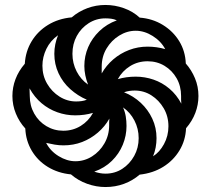

<svg xmlns="http://www.w3.org/2000/svg" viewBox="-20 -744 850 774"><path d="M405 10Q368 10 331.5 -3Q295 -16 266 -41Q214 -46 173 -71Q132 -96 108 -136.5Q84 -177 82 -226Q58 -252 44 -286Q30 -320 30 -357Q30 -392 42.5 -425Q55 -458 80 -487Q83 -537 107.5 -577.5Q132 -618 173.5 -643.5Q215 -669 269 -674Q297 -698 332 -711Q367 -724 405 -724Q443 -724 479.5 -711Q516 -698 543 -673Q595 -669 636.5 -643.5Q678 -618 702.5 -578Q727 -538 729 -488Q752 -462 766 -428.5Q780 -395 780 -357Q780 -322 767.5 -289Q755 -256 730 -227Q728 -178 703.5 -137.5Q679 -97 638 -71.5Q597 -46 543 -40Q515 -16 480 -3Q445 10 405 10ZM597 -114Q623 -130 641 -163Q659 -196 659 -235Q659 -275 640 -307.5Q621 -340 590.5 -359.5Q560 -379 523 -379Q513 -379 502 -377.5Q491 -376 480 -372Q518 -357 547.5 -329.5Q577 -302 594 -265.5Q611 -229 611 -187Q611 -168 607.5 -149.5Q604 -131 597 -114ZM405 -44Q443 -44 473 -63.5Q503 -83 521 -115.5Q539 -148 539 -187Q539 -225 522 -258Q505 -291 476 -311Q484 -293 487 -274.5Q490 -256 490 -236Q490 -197 475 -160.5Q460 -124 431 -95.5Q402 -67 360 -52Q372 -48 383 -46Q394 -44 405 -44ZM711 -326Q710 -334 710 -342Q710 -350 710 -357Q710 -397 692 -428.5Q674 -460 643.5 -478.5Q613 -497 575 -497Q536 -497 504.5 -477.5Q473 -458 455 -425Q489 -435 527 -435Q564 -435 599 -423Q634 -411 663 -386.5Q692 -362 711 -326ZM284 -94Q320 -94 351 -113.5Q382 -133 401 -166Q420 -199 420 -239Q420 -246 420 -252.5Q420 -259 421 -266Q403 -234 374.5 -209.5Q346 -185 311 -171.5Q276 -158 236 -158Q218 -158 200.5 -161Q183 -164 166 -168Q183 -135 216.5 -114.5Q250 -94 284 -94ZM390 -448Q408 -480 436.5 -504.5Q465 -529 500.5 -542.5Q536 -556 575 -556Q593 -556 611 -553.5Q629 -551 646 -546Q629 -578 595.5 -599Q562 -620 527 -620Q492 -620 460.5 -600.5Q429 -581 409.5 -548.5Q390 -516 390 -475Q390 -468 390 -461.5Q390 -455 390 -448ZM235 -217Q274 -217 305.5 -236.5Q337 -256 355 -289Q321 -279 283 -279Q246 -279 211 -291.5Q176 -304 147.5 -328Q119 -352 99 -388Q99 -380 99.5 -372Q100 -364 100 -357Q100 -318 118 -286Q136 -254 167 -235.5Q198 -217 235 -217ZM335 -403Q328 -421 324 -440Q320 -459 320 -478Q320 -518 335.5 -554Q351 -590 380.5 -618.5Q410 -647 451 -662Q440 -667 428.5 -668.5Q417 -670 405 -670Q368 -670 337.5 -650.5Q307 -631 289.5 -599Q272 -567 272 -527Q272 -489 289 -456Q306 -423 335 -403ZM287 -335Q298 -335 309 -336.5Q320 -338 330 -342Q293 -358 263 -385Q233 -412 216 -448.5Q199 -485 199 -527Q199 -547 203 -566Q207 -585 214 -602Q183 -580 167 -547Q151 -514 151 -479Q151 -439 170 -406.5Q189 -374 220 -354.5Q251 -335 287 -335Z"/></svg>

Font: Noto Sans Armenian Black
Style: Regular
Weight: 900
Version: Version 2.007